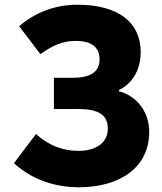

<svg xmlns="http://www.w3.org/2000/svg" viewBox="-20 -778 687 812"><path d="M314 14C482 14 611 -66 611 -220C611 -308 556 -373 483 -392V-397C543 -426 575 -487 575 -557C575 -682 483 -758 307 -758C216 -758 130 -727 61 -667L151 -549C201 -585 244 -605 301 -605C360 -605 401 -583 401 -528C401 -479 371 -449 286 -449H208V-317H309C396 -317 436 -293 436 -234C436 -174 386 -140 312 -140C248 -140 188 -161 132 -211L39 -88C118 -15 218 14 314 14Z"/></svg>

Font: Noto Sans CJK KR Black
Style: Regular
Weight: 900
Designer: Ryoko NISHIZUKA (kana & ideographs); Paul D. Hunt (Latin, Greek & Cyrillic); Wenlong ZHANG (bopomofo); Sandoll Communica
Foundry: Adobe Systems Incorporated
Version: Version 1.004;PS 1.004;hotconv 1.0.82;makeotf.lib2.5.63406